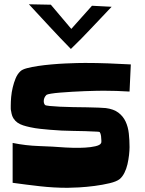

<svg xmlns="http://www.w3.org/2000/svg" viewBox="-20 -979 677 898"><path d="M591.8 -677.7 585.9 -550.8Q555.7 -552.7 525.4 -553.7Q495.1 -554.7 464.8 -554.7Q452.1 -554.7 428.7 -554.2Q405.3 -553.7 376.5 -552.7Q347.7 -551.8 317.4 -549.8Q287.1 -547.9 261.7 -545.9Q236.3 -543.9 218.8 -541Q201.2 -538.1 197.3 -535.2Q184.6 -522.5 184.6 -505.9Q184.6 -495.1 190.4 -488.3Q192.4 -485.4 211.9 -483.4Q231.4 -481.4 259.8 -480Q288.1 -478.5 321.8 -478Q355.5 -477.5 386.2 -477.1Q417 -476.6 440.9 -475.6Q464.8 -474.6 474.6 -473.6Q511.7 -468.8 533.7 -452.1Q555.7 -435.5 567.4 -410.6Q579.1 -385.7 582.5 -354.5Q585.9 -323.2 585.9 -291Q585.9 -275.4 583.5 -253.9Q581.1 -232.4 576.2 -210.9Q571.3 -189.5 562 -170.9Q552.7 -152.3 540 -141.6Q525.4 -129.9 492.7 -122.1Q460 -114.3 422.4 -109.4Q384.8 -104.5 349.6 -102.5Q314.5 -100.6 295.9 -100.6Q231.4 -100.6 167 -107.9Q102.5 -115.2 39.1 -124V-310.5Q100.6 -297.9 162.6 -295.9Q224.6 -293.9 287.1 -289.1Q299.8 -288.1 325.7 -287.6Q351.6 -287.1 377.9 -288.6Q404.3 -290 425.8 -294.9Q447.3 -299.8 452.1 -308.6Q454.1 -311.5 454.1 -315.4Q454.1 -319.3 454.1 -322.3Q454.1 -330.1 452.6 -342.3Q451.2 -354.5 446.3 -361.3Q445.3 -362.3 439.5 -362.8Q433.6 -363.3 432.6 -363.3Q377.9 -366.2 323.2 -366.7Q268.6 -367.2 212.9 -372.1Q190.4 -374 167.5 -376.5Q144.5 -378.9 122.1 -383.8Q103.5 -387.7 88.4 -392.6Q73.2 -397.5 62 -405.3Q50.8 -413.1 43 -425.3Q35.2 -437.5 32.2 -458Q30.3 -464.8 30.3 -471.2Q30.3 -477.5 30.3 -485.4Q30.3 -502.9 32.2 -525.4Q34.2 -547.9 39.6 -570.3Q44.9 -592.8 53.2 -612.8Q61.5 -632.8 75.2 -645.5Q84 -654.3 106.4 -660.2Q128.9 -666 158.2 -670.4Q187.5 -674.8 220.7 -677.7Q253.9 -680.7 284.7 -682.1Q315.4 -683.6 340.3 -684.1Q365.2 -684.6 377.9 -684.6Q432.6 -684.6 485.8 -682.6Q539.1 -680.7 591.8 -677.7ZM502 -947.3Q454.1 -897.5 407.7 -847.7Q361.3 -797.9 311.5 -750Q260.7 -801.8 212.4 -854Q164.1 -906.2 115.2 -959L217.8 -957L313.5 -843.8L410.2 -952.1Z"/></svg>

Font: Slackey
Style: Regular
Weight: 400
Designer: Squid
Foundry: Font Diner, Inc DBA Sideshow
Version: Version 1.001